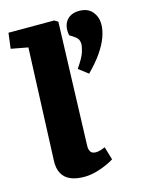

<svg xmlns="http://www.w3.org/2000/svg" viewBox="-119 -855 729 944"><g transform="rotate(-15 245.5 -383.5)"><path d="M90 -672 4 -688 14 -767H247L265 -756L244 -131Q243 -114 250 -101Q257 -88 278 -88Q289 -88 302 -92Q315 -96 325 -101L345 -34Q335 -27 310.5 -15.5Q286 -4 254.5 5Q223 14 191 14Q151 14 122.5 2Q94 -10 79.5 -36Q65 -62 67 -103ZM345 -470 297 -507Q330 -555 338 -581Q346 -607 346 -623Q346 -631 342 -641.5Q338 -652 323 -662L299 -678Q293 -706 300 -729.5Q307 -753 326.5 -767Q346 -781 377 -781Q421 -781 443.5 -754Q466 -727 466 -690Q466 -660 453.5 -625Q441 -590 414.5 -551.5Q388 -513 345 -470Z"/></g></svg>

Font: Literata ExtraBold
Style: Italic
Weight: 800
Italic angle: -2°
Designer: Latin by Veronika Burian and Jose Scaglione. Greek by Irene Vlachou. Cyrillic by Vera Evstafieva
Foundry: TypeTogether
Version: Version 3.002